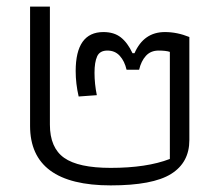

<svg xmlns="http://www.w3.org/2000/svg" viewBox="-20 -553 663 581"><path d="M71 -172V-533H131V-176Q131 -106 174 -75.5Q217 -45 315 -45Q424 -45 494 -72V-396Q482 -400 460 -400Q436 -400 421.5 -384Q407 -368 401 -342H363Q357 -368 342.5 -384Q328 -400 305 -400Q282 -400 274 -382.5Q266 -365 266 -333Q266 -299 273 -265L218 -261Q209 -300 209 -338Q209 -456 293 -456Q325 -456 345.5 -440Q366 -424 381 -392H387Q415 -456 479 -456Q516 -456 553 -441V-129Q553 -61 497.5 -26.5Q442 8 315 8Q71 8 71 -172Z"/></svg>

Font: Athiti
Style: Regular
Weight: 400
Designer: CadsonDemak Team
Foundry: CadsonDemak
Version: Version 1.032